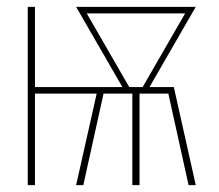

<svg xmlns="http://www.w3.org/2000/svg" viewBox="-20 -540 640 560"><path d="M61 0V-520H82V-286H337L202 -520H551L416 -286H487L551 0H530L471 -267H387V0H366V-267H282L223 0H202L262 -267H82V0ZM357 -286H396L520 -501H233Z"/></svg>

Font: Iosevka Thin Extended
Style: Regular
Weight: 100
Width: 7
Monospace: yes
Designer: Belleve Invis
Foundry: Belleve Invis
Version: Version 32.5.0; ttfautohint (v1.8.4)